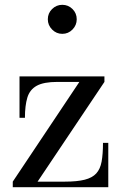

<svg xmlns="http://www.w3.org/2000/svg" viewBox="-20 -777 508 797"><path d="M33 0V-23L309.5 -437H218.5Q161.5 -437 132.5 -421Q103.5 -405 93.5 -371.8Q83.5 -338.5 83.5 -288H61V-460H413.5V-437L136 -23H249Q300 -23 331.5 -31Q363 -39 379.5 -57Q396 -75 401.8 -106.2Q407.5 -137.5 407.5 -184H429.5V0ZM238.5 -636.5Q214 -636.5 196.2 -654.5Q178.5 -672.5 178.5 -697Q178.5 -722 196.2 -739.5Q214 -757 238.5 -757Q263.5 -757 281 -739.5Q298.5 -722 298.5 -697Q298.5 -672.5 281 -654.5Q263.5 -636.5 238.5 -636.5Z"/></svg>

Font: BodoniModa 10 Custom
Style: Regular
Weight: 400
Designer: Owen Earl
Foundry: indestructible type
Version: Version 2.005